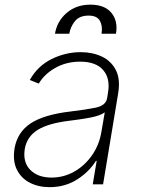

<svg xmlns="http://www.w3.org/2000/svg" viewBox="-20 -772 589 804"><path d="M187.5 11.7Q140.6 11.7 104.4 -7.1Q68.2 -25.9 50.4 -62.1Q32.7 -98.4 40.8 -150.2Q52.6 -218.4 108 -255.1Q163.4 -291.9 274.5 -305Q338.1 -312.5 380.7 -321.2Q423.3 -329.9 428.6 -361.2L432.2 -383.9Q442.5 -443.2 412.1 -478.5Q381.7 -513.8 315.7 -513.8Q257.8 -513.8 211.6 -487.7Q165.5 -461.6 142.4 -421.9L104.8 -437.1Q137.8 -496.1 196.4 -524.9Q255 -553.6 318.2 -553.6Q366.8 -553.6 406.1 -535.3Q445.3 -517 465 -478.9Q484.7 -440.7 474.8 -381L411.6 0H368.3L384.9 -98.4H381.7Q353.3 -52.6 302.9 -20.4Q252.5 11.7 187.5 11.7ZM195.7 -28.4Q246.8 -28.4 291 -53.4Q335.2 -78.5 365.6 -122.2Q396 -165.8 404.8 -221.2L418.7 -301.5Q399.5 -287.3 356.4 -279.3Q313.2 -271.3 273.1 -266.7Q182.2 -256 137.4 -227.8Q92.7 -199.6 83.8 -148.8Q74.9 -93 106.7 -60.7Q138.5 -28.4 195.7 -28.4ZM210.2 -630.7Q219.1 -683.6 259.2 -718Q299.4 -752.5 358.3 -752.5Q418.7 -752.5 446.7 -718Q474.8 -683.6 465.6 -630.7H405.2Q410.5 -662.3 398.4 -684.5Q386.4 -706.7 351.2 -706.7Q312.9 -706.7 294 -683.6Q275.2 -660.5 270.2 -630.7Z"/></svg>

Font: Inter UI Extra Light
Style: Italic
Weight: 200
Italic angle: -9.39999°
Designer: Rasmus Andersson
Foundry: rsms
Version: 3.2;8d6f07862